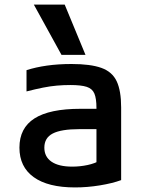

<svg xmlns="http://www.w3.org/2000/svg" viewBox="-20 -810 640 840"><path d="M308 10Q190 10 127.5 -35Q65 -80 65 -164Q65 -250 131 -292Q197 -334 332 -334H449V-245H327Q248 -245 211 -226Q174 -207 174 -164Q174 -124 205.5 -102.5Q237 -81 296 -81Q330 -81 363 -88Q396 -95 419 -109L402 -51V-337Q402 -379 393 -400.5Q384 -422 359.5 -430Q335 -438 288 -438Q258 -438 229 -435.5Q200 -433 167.5 -426.5Q135 -420 96 -410V-503Q136 -516 185.5 -523Q235 -530 293 -530Q376 -530 423.5 -513Q471 -496 490.5 -454.5Q510 -413 510 -340V-22Q472 -8 417 1Q362 10 308 10ZM249 -570 128 -790H263L354 -570Z"/></svg>

Font: M PLUS Code Latin Expanded Medium
Style: Regular
Weight: 500
Width: 7
Designer: Coji Morishita
Foundry: UNDERFOREST DESIGN
Version: Version 1.002; ttfautohint (v1.8.3)